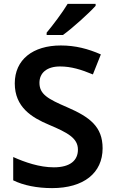

<svg xmlns="http://www.w3.org/2000/svg" viewBox="-20 -958 590 988"><path d="M472 -928V-938H328C301 -893 251 -827 220 -790V-778H304C353 -813 439 -891 472 -928ZM508 -195C508 -307 441 -356 326 -406C226 -449 183 -473 183 -532C183 -582 220 -616 289 -616C346 -616 398 -600 458 -575L499 -678C433 -707 368 -724 293 -724C149 -724 56 -651 56 -529C56 -406 144 -353 232 -316C329 -275 381 -247 381 -188C381 -134 343 -97 257 -97C183 -97 108 -123 48 -150V-30C101 -4 171 10 248 10C411 10 508 -68 508 -195Z"/></svg>

Font: Noto Sans Gunjala Gondi Semibold
Style: Regular
Weight: 400
Designer: Ek Type
Foundry: Ek Type
Version: Version 1.004